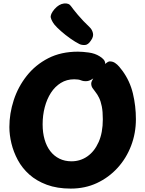

<svg xmlns="http://www.w3.org/2000/svg" viewBox="-20 -1086 852 1126"><path d="M564 -756Q579 -747 588 -736.5Q597 -726 597 -713Q597 -705 586 -688.5Q575 -672 558.5 -654Q542 -636 523 -623.5Q504 -611 488 -610Q469 -609 455 -615Q441 -621 415 -621Q371 -621 336.5 -599.5Q302 -578 278.5 -541.5Q255 -505 242.5 -457.5Q230 -410 230 -357Q230 -308 241.5 -268Q253 -228 275 -199.5Q297 -171 328.5 -155.5Q360 -140 399 -140Q451 -140 492.5 -169Q534 -198 558.5 -253Q583 -308 583 -386Q583 -432 577 -462Q571 -492 561 -512.5Q551 -533 538 -549Q532 -557 523.5 -568.5Q515 -580 515 -596Q515 -607 528 -628.5Q541 -650 560 -672.5Q579 -695 596.5 -710.5Q614 -726 623 -726Q641 -726 654.5 -717Q668 -708 679 -695Q690 -682 698 -671Q742 -611 759.5 -537.5Q777 -464 777 -387Q777 -305 749 -231.5Q721 -158 669.5 -101.5Q618 -45 548.5 -12.5Q479 20 395 20Q315 20 254.5 -2.5Q194 -25 152 -62.5Q110 -100 84.5 -147.5Q59 -195 47 -245Q35 -295 35 -341Q35 -420 60.5 -498.5Q86 -577 137 -641.5Q188 -706 263 -744.5Q338 -783 437 -783Q464 -783 500.5 -778Q537 -773 564 -756ZM445 -828Q421 -840 392 -860.5Q363 -881 337.5 -903.5Q312 -926 299 -942Q283 -963 278 -982Q273 -1001 300 -1033Q326 -1062 355 -1065.5Q384 -1069 397 -1049Q408 -1033 437 -998.5Q466 -964 506 -926Q520 -913 525 -892Q530 -871 513 -848Q497 -823 478 -822Q459 -821 445 -828Z"/></svg>

Font: Playpen Sans ExtraBold
Style: Regular
Weight: 800
Designer: Laura Meseguer, Veronika Burian, José Scaglione
Foundry: TypeTogether
Version: Version 1.001